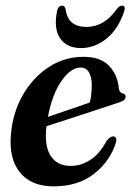

<svg xmlns="http://www.w3.org/2000/svg" viewBox="-20 -652 466 681"><path d="M391.5 -147.5Q371.5 -81.5 314.5 -36.2Q257.5 9 170 9Q90.5 9 50.5 -40.8Q10.5 -90.5 19 -177.5Q25.5 -253 61 -315Q96.5 -377 152.5 -413.8Q208.5 -450.5 276 -450.5Q337 -450.5 367.5 -417.8Q398 -385 401.5 -338.5Q403.5 -323 415.5 -320.5Q424.5 -318.5 425.5 -310Q426.5 -296.5 405 -289.5Q388.5 -284 357.5 -273.8Q326.5 -263.5 288.8 -251.2Q251 -239 213.2 -226.5Q175.5 -214 145 -204.5Q145 -202.5 144.5 -200.5Q137 -134 160 -98.8Q183 -63.5 231.5 -63.5Q267 -63.5 300.2 -84.8Q333.5 -106 358 -152.5Q373.5 -170.5 384 -168Q395.5 -165 391.5 -147.5ZM266 -412.5Q231 -412.5 197.8 -364.5Q164.5 -316.5 150 -237.5Q186.5 -250 228.5 -264.2Q270.5 -278.5 298.5 -288.5Q305 -313 305.5 -350Q305.5 -378.5 295.5 -395.5Q285.5 -412.5 266 -412.5ZM286.5 -556.5Q349.5 -556.5 394.5 -620Q403.5 -632 412.5 -632Q427.5 -632 420 -610.5Q399 -548 357.5 -514.8Q316 -481.5 267 -481.5Q218 -481.5 194 -515Q170 -548.5 182 -611Q186 -632 200.5 -632Q209.5 -632 212.5 -620Q217.5 -586 236.2 -571.2Q255 -556.5 286.5 -556.5Z"/></svg>

Font: Fraunces 144pt S050 SemiBold
Style: Italic
Weight: 600
Italic angle: -16°
Version: Version 1.000; ttfautohint (v1.8.3)